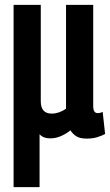

<svg xmlns="http://www.w3.org/2000/svg" viewBox="-20 -561 454 791"><path d="M36 210V-541H148V-144Q148 -93 193 -93Q223 -93 252 -113V-541H364V-125Q364 -108 369 -101.5Q374 -95 382 -95Q393 -95 403 -100L413 -9Q398 -1 379.5 4.5Q361 10 338 10Q309 10 294.5 0.5Q280 -9 270 -24Q253 -10 231.5 -0.5Q210 9 187 9Q158 9 143 -8V210Z"/></svg>

Font: Georama Condensed SemiBold
Style: Regular
Weight: 600
Width: 3
Designer: Jean-Baptiste Levee
Foundry: Production Type
Version: Version 1.000